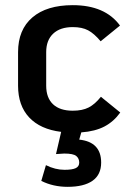

<svg xmlns="http://www.w3.org/2000/svg" viewBox="-20 -502 511 744"><path d="M295 11 287 39Q372 48 372 128Q372 175 338.5 198.5Q305 222 242 222Q186 222 140 199L158 138Q194 156 230 156Q260 156 273.5 149.5Q287 143 287 128Q287 112 275.5 102.5Q264 93 229 93Q221 93 197 95L217 9Q136 -1 93 -47Q50 -93 50 -170V-300Q50 -387 105.5 -434.5Q161 -482 262 -482Q387 -482 445 -403L370 -342Q345 -372 321.5 -384.5Q298 -397 262 -397Q213 -397 186 -371.5Q159 -346 159 -300V-170Q159 -123 185.5 -98Q212 -73 262 -73Q299 -73 323.5 -85.5Q348 -98 371 -127L446 -66Q421 -31 385 -12Q349 7 295 11Z"/></svg>

Font: KoHo SemiBold
Style: Regular
Weight: 600
Designer: Cadson Demak & Katatrad Team
Foundry: Cadson Demak Co.,Ltd.
Version: Version 1.000; ttfautohint (v1.6)